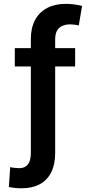

<svg xmlns="http://www.w3.org/2000/svg" viewBox="-20 -780 475 1004"><path d="M372.9 -528.4V-432.5H268.5V20.6Q268.5 79.9 247.9 120.9Q227.3 161.9 188.2 183.2Q149.1 204.5 93.8 204.5Q74.9 204.5 58.9 202.9Q43 201.3 26.3 197.4L33.4 93.8Q40.5 96.2 55 97.7Q69.6 99.1 81 99.4Q101.6 99.4 115.1 89.8Q128.6 80.3 134.8 62.9Q141 45.5 141.3 20.6V-432.5H57.5V-528.4H141.3V-576Q141.3 -634.9 163.7 -676.1Q186.1 -717.3 227.3 -738.6Q268.5 -759.9 324.6 -759.9Q345.2 -759.9 367.9 -756.9Q390.6 -753.9 409.1 -749.3L392 -647Q369.7 -652.3 345.9 -652.7Q308.6 -652.3 288.5 -633Q268.5 -613.6 268.5 -576V-528.4Z"/></svg>

Font: Riot Sans
Style: Regular
Weight: 400
Designer: Rasmus Andersson
Foundry: rsms
Version: Version 3.005